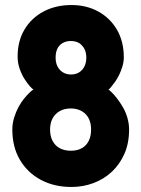

<svg xmlns="http://www.w3.org/2000/svg" viewBox="-20 -723 562 763"><path d="M264 20Q195 20 142 -8.5Q89 -37 59 -88Q29 -139 29 -208Q29 -232 36 -255Q43 -278 53.5 -297.5Q64 -317 76 -331.5Q88 -346 98 -355.5Q108 -365 113 -367Q109 -369 99 -380Q89 -391 77.5 -409Q66 -427 58 -450Q50 -473 50 -498Q50 -560 77.5 -606Q105 -652 153.5 -677.5Q202 -703 264 -703Q324 -703 371 -677Q418 -651 445 -604.5Q472 -558 472 -495Q472 -477 466.5 -459Q461 -441 453.5 -425.5Q446 -410 437 -397.5Q428 -385 421 -376.5Q414 -368 411 -367Q416 -364 425.5 -354.5Q435 -345 446.5 -330Q458 -315 469 -296Q480 -277 486.5 -254Q493 -231 493 -208Q493 -154 474.5 -112Q456 -70 424.5 -40.5Q393 -11 351.5 4.5Q310 20 264 20ZM262 -124Q287 -124 305 -134Q323 -144 332.5 -163Q342 -182 342 -208Q342 -234 332.5 -252.5Q323 -271 304.5 -281.5Q286 -292 261 -292Q236 -292 217.5 -281.5Q199 -271 189 -252.5Q179 -234 179 -208Q179 -182 189 -163Q199 -144 217.5 -134Q236 -124 262 -124ZM262 -427Q281 -427 294.5 -435.5Q308 -444 315.5 -459Q323 -474 323 -494Q323 -515 315 -529.5Q307 -544 294 -552Q281 -560 261 -560Q243 -560 229 -552Q215 -544 208 -529.5Q201 -515 201 -494Q201 -474 208.5 -459Q216 -444 230 -435.5Q244 -427 262 -427Z"/></svg>

Font: Fredoka SemiCondensed SemiBold
Style: Regular
Weight: 600
Width: 4
Designer: Ben Nathan
Foundry: Milena B. Brandão, Ben Nathan
Version: Version 2.001